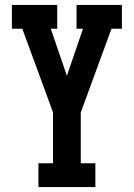

<svg xmlns="http://www.w3.org/2000/svg" viewBox="-20 -755 540 775"><path d="M135 0V-96H194V-301L178 -345L70 -639H28V-735H211V-639H185L250 -449L315 -639H289V-735H472V-639H430L306 -301V-96H365V0Z"/></svg>

Font: Iosevka Gothic
Style: Bold
Weight: 700
Monospace: yes
Designer: Belleve Invis
Foundry: Belleve Invis
Version: Version 15.5.1; ttfautohint (v1.8.4)